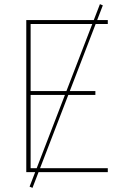

<svg xmlns="http://www.w3.org/2000/svg" viewBox="-20 -832 640 928"><path d="M107 0V-735H501V-716H128V-392H441V-373H128V-19H501V0ZM137 76 123 70 463 -812 477 -806Z"/></svg>

Font: Zed Sans Thin Extended
Style: Regular
Weight: 100
Width: 7
Designer: Belleve Invis
Foundry: Belleve Invis
Version: Version 1.0.0; ttfautohint (v1.8.4)